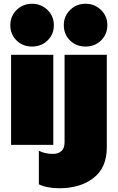

<svg xmlns="http://www.w3.org/2000/svg" viewBox="-20 -772 627 1023"><path d="M35 -638Q35 -686 68.5 -719Q102 -752 151 -752Q199 -752 233 -719Q267 -686 267 -638Q267 -589 233.5 -556.5Q200 -524 151 -524Q101 -524 68 -556.5Q35 -589 35 -638ZM320 -638Q320 -686 353.5 -719Q387 -752 436 -752Q484 -752 518 -719Q552 -686 552 -638Q552 -589 518.5 -556.5Q485 -524 436 -524Q386 -524 353 -556.5Q320 -589 320 -638ZM39 -480H264V0H39ZM187 210V31Q219 48 262 48Q290 48 307 33Q324 18 324 -13V-480H549V15Q549 121 478.5 176Q408 231 296 231Q231 231 187 210Z"/></svg>

Font: Prompt Black
Style: Regular
Weight: 900
Designer: Katatrad Team
Foundry: CadsonDemak
Version: Version 1.000